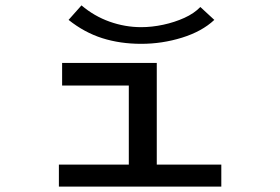

<svg xmlns="http://www.w3.org/2000/svg" viewBox="-20 -694 1040 714"><path d="M199 0V-82H459V-376H211V-460H563V-82H803V0ZM725 -668 777 -620Q731 -577 657 -554Q583 -531 505 -531Q427 -531 360.5 -552Q294 -573 235 -620L283 -674Q330 -634 387.5 -613.5Q445 -593 505 -593Q545 -593 587 -602Q629 -611 665.5 -627.5Q702 -644 725 -668Z"/></svg>

Font: Inconsolata UltraExpanded Medium
Style: Regular
Weight: 500
Width: 9
Monospace: yes
Designer: Raph Levien, Cyreal, Brenton Simpson
Foundry: Raph Levien, Cyreal, Google
Version: Version 3.001; ttfautohint (v1.8.2.53-6de2)